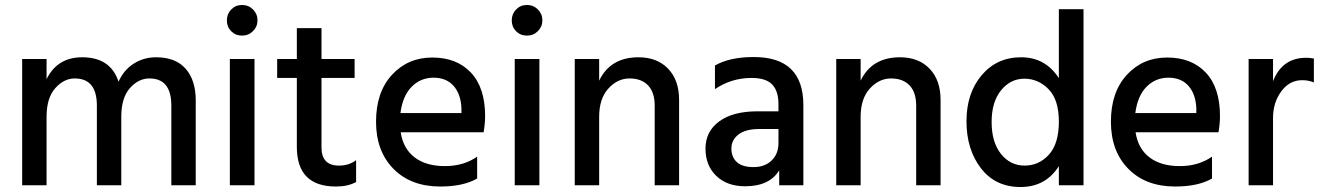

<svg xmlns="http://www.w3.org/2000/svg" viewBox="-20 -744 5304 771"><path d="M766 0H668V-320Q668 -429 580 -429Q536 -429 501.5 -390Q467 -351 467 -275V0H369V-320Q369 -429 280 -429Q237 -429 202 -390Q167 -351 167 -275V0H69V-507H167V-426Q210 -514 310 -514Q424 -514 456 -416Q477 -463 517 -488.5Q557 -514 607 -514Q685 -514 725.5 -468Q766 -422 766 -341Z M952 -724Q978 -724 996 -706Q1014 -688 1014 -662.5Q1014 -637 996 -619Q978 -601 952 -601Q926 -601 908.5 -618.5Q891 -636 891 -662Q891 -688 908.5 -706Q926 -724 952 -724ZM1002 0H903V-507H1002Z M1329 5Q1172 5 1172 -154V-431H1093V-507H1172V-631H1271V-507H1404V-431H1271V-152Q1271 -79 1341 -79Q1382 -79 1410 -101V-13Q1377 5 1329 5Z M1588 -290H1833V-308Q1831 -365 1802 -398.5Q1773 -432 1721 -432Q1669 -432 1633 -395.5Q1597 -359 1588 -290ZM1748 5Q1630 5 1560 -66Q1490 -137 1490 -255.5Q1490 -374 1554 -443.5Q1618 -513 1716 -513Q1814 -513 1871 -452.5Q1928 -392 1928 -278Q1928 -247 1922 -213H1589Q1599 -147 1645 -112Q1691 -77 1766.5 -77Q1842 -77 1896 -115V-27Q1840 5 1748 5Z M2096 -724Q2122 -724 2140 -706Q2158 -688 2158 -662.5Q2158 -637 2140 -619Q2122 -601 2096 -601Q2070 -601 2052.5 -618.5Q2035 -636 2035 -662Q2035 -688 2052.5 -706Q2070 -724 2096 -724ZM2146 0H2047V-507H2146Z M2707 0H2609V-320Q2609 -373 2582.5 -401Q2556 -429 2508 -429Q2460 -429 2423 -388.5Q2386 -348 2386 -275V0H2288V-507H2386V-420Q2431 -514 2544 -514Q2619 -514 2663 -468Q2707 -422 2707 -343Z M2972 4Q2900 4 2856.5 -37.5Q2813 -79 2813 -147.5Q2813 -216 2868 -256.5Q2923 -297 3022 -297H3106V-326Q3106 -378 3081 -404.5Q3056 -431 2998 -431Q2917 -431 2851 -386V-481Q2910 -515 3007 -515Q3206 -515 3206 -322V0H3109V-60Q3070 4 2972 4ZM3106 -169V-226H3030Q2974 -226 2945.5 -204Q2917 -182 2917 -147.5Q2917 -113 2939 -93Q2961 -73 3006 -73Q3051 -73 3078.5 -99.5Q3106 -126 3106 -169Z M3757 0H3659V-320Q3659 -373 3632.5 -401Q3606 -429 3558 -429Q3510 -429 3473 -388.5Q3436 -348 3436 -275V0H3338V-507H3436V-420Q3481 -514 3594 -514Q3669 -514 3713 -468Q3757 -422 3757 -343Z M4331 0H4232V-77Q4179 7 4078 7Q3977 7 3919 -68.5Q3861 -144 3861 -257Q3861 -370 3922 -442Q3983 -514 4080.5 -514Q4178 -514 4232 -430V-707H4331ZM4093.5 -428Q4038 -428 4000 -381.5Q3962 -335 3962 -254Q3962 -173 3999.5 -126Q4037 -79 4094.5 -79Q4152 -79 4192 -123Q4232 -167 4232 -255.5Q4232 -344 4190.5 -386Q4149 -428 4093.5 -428Z M4539 -290H4784V-308Q4782 -365 4753 -398.5Q4724 -432 4672 -432Q4620 -432 4584 -395.5Q4548 -359 4539 -290ZM4699 5Q4581 5 4511 -66Q4441 -137 4441 -255.5Q4441 -374 4505 -443.5Q4569 -513 4667 -513Q4765 -513 4822 -452.5Q4879 -392 4879 -278Q4879 -247 4873 -213H4540Q4550 -147 4596 -112Q4642 -77 4717.5 -77Q4793 -77 4847 -115V-27Q4791 5 4699 5Z M5092 0H4994V-507H5092V-418Q5129 -512 5225 -512Q5239 -512 5256 -509V-413Q5235 -422 5209 -422Q5158 -422 5125 -377Q5092 -332 5092 -270Z"/></svg>

Font: Hind Guntur Medium
Style: Regular
Weight: 500
Designer: Manushi Parikh, Hitesh Malaviya
Foundry: Indian Type Foundry
Version: Version 1.000;PS 1.0;hotconv 1.0.86;makeotf.lib2.5.63406; tt